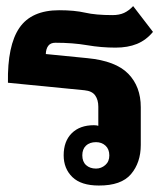

<svg xmlns="http://www.w3.org/2000/svg" viewBox="-20 -583 532 614"><path d="M243.2 -86.4Q243.2 -65.9 255.4 -54.9Q267.6 -43.9 287.1 -43.9Q303.7 -43.9 316.7 -55.2Q329.6 -66.4 329.6 -85.9Q329.6 -106 317.4 -117.2Q305.2 -128.4 287.1 -128.4Q266.6 -128.4 254.9 -117.2Q243.2 -106 243.2 -86.4ZM430.2 -240.2Q430.2 -240.2 430.2 -119.6Q430.2 -63 398.9 -26.1Q367.7 10.7 295.9 10.3Q239.3 10.3 211.4 -16.8Q183.6 -43.9 183.6 -86.4Q183.6 -131.3 209.5 -157Q235.4 -182.6 280.3 -182.6Q284.2 -182.6 288.1 -182.1Q292 -181.6 294.4 -180.7V-241.7Q294.4 -263.7 284.4 -277.8Q274.4 -292 250 -294.4L5.4 -318.4Q3.4 -437.5 42 -493.9Q80.6 -550.3 169.4 -550.3Q218.3 -550.3 252.2 -542.5Q286.1 -534.7 339.8 -534.7Q361.3 -534.7 376.7 -541.7Q392.1 -548.8 405.8 -563.5L469.2 -481Q447.3 -454.6 418 -442.6Q388.7 -430.7 349.6 -430.7Q303.7 -430.7 258.3 -438.5Q212.9 -446.3 157.2 -446.3Q141.6 -446.3 134.3 -436.5Q127 -426.8 126.5 -410.2L259.8 -397Q350.1 -388.2 390.1 -347.2Q430.2 -306.2 430.2 -240.2Z"/></svg>

Font: Roboto Web
Style: Bold
Weight: 700
Designer: Google
Version: Version 1.200310; 2013